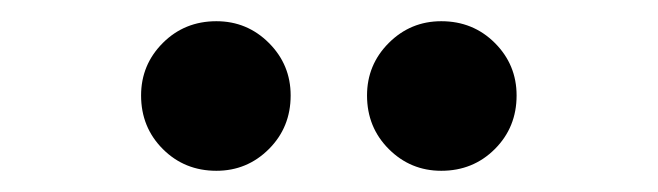

<svg xmlns="http://www.w3.org/2000/svg" viewBox="-20 -739 620 181"><path d="M184 -578Q154 -578 133.5 -598.5Q113 -619 113 -649Q113 -678 133.5 -698.5Q154 -719 184 -719Q213 -719 233.5 -698.5Q254 -678 254 -649Q254 -619 233.5 -598.5Q213 -578 184 -578ZM396 -578Q367 -578 346.5 -598.5Q326 -619 326 -649Q326 -678 346.5 -698.5Q367 -719 396 -719Q426 -719 446.5 -698.5Q467 -678 467 -649Q467 -619 446.5 -598.5Q426 -578 396 -578Z"/></svg>

Font: Sometype Mono Medium
Style: Regular
Weight: 500
Monospace: yes
Designer: Ryoichi Tsunekawa
Foundry: Dharma Type
Version: Version 1.000; ttfautohint (v1.8.3)